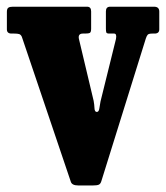

<svg xmlns="http://www.w3.org/2000/svg" viewBox="-24 -540 494 572"><path d="M275.5 -238 321.5 -424Q324.5 -440 316 -440H302Q294 -440 292.8 -443.2Q291.5 -446.5 291.5 -454.5V-506Q291.5 -520 304 -520H435Q450.5 -520 450.5 -505.5V-452.5Q450.5 -440 436.5 -440H430Q419 -440 416 -436.5Q413 -433 410.5 -425.5L278 -0.5Q275.5 8 270.2 10.2Q265 12.5 253 12.5H209Q190.5 12.5 187 1.5L41 -430.5Q38 -437 33 -438.5Q28 -440 18.5 -440H10.5Q-3.5 -440 -3.5 -452.5V-504.5Q-3.5 -514 0.8 -517Q5 -520 14 -520H235.5Q247.5 -520 247.5 -506V-454.5Q247.5 -444 243.5 -442Q239.5 -440 229 -440H223Q208 -440 211 -424.5L255 -239.5Q257 -228.5 257.5 -217.5Q258 -206.5 264.5 -206.5Q270.5 -206.5 272 -217.2Q273.5 -228 275.5 -238Z"/></svg>

Font: Besley* Condensed
Style: Bold
Weight: 700
Width: 3
Designer: Owen Earl
Foundry: indestructible type*
Version: Version 3.000; ttfautohint (v1.8.3)